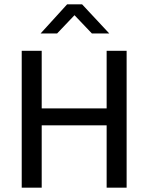

<svg xmlns="http://www.w3.org/2000/svg" viewBox="-20 -864 682 884"><path d="M80 0V-630H172V-365H471V-630H563V0H471V-287H172V0ZM289 -844H358L483 -710H403L323 -794L243 -710H167Z"/></svg>

Font: Mukta
Style: Regular
Weight: 400
Designer: Girish Dalvi and Yashodeep Gholap
Foundry: Ek Type
Version: Version 2.538;PS 1.001;hotconv 16.6.51;makeotf.lib2.5.65220;